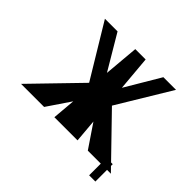

<svg xmlns="http://www.w3.org/2000/svg" viewBox="-211 -1132 1547 1547"><g transform="rotate(45 563.0 -358.0)"><path d="M1090 0H1046V133H975V0H827L693 -198L710 0H446L463 -198L329 0H66L448 -394L173 -849H317L493 -552L519 -849H637L663 -552L839 -849H983L708 -394L1027 -65H1046V-45Z"/></g></svg>

Font: OpenDyslexic
Style: Regular
Weight: 400
Designer: Abbie Gonzalez
Version: Version 0.920;hotconv 1.0.109;makeotfexe 2.5.65596